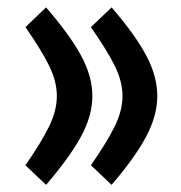

<svg xmlns="http://www.w3.org/2000/svg" viewBox="-20 -497 501 531"><path d="M231.4 -40Q274.9 -102.5 296.9 -146.7Q318.8 -190.9 318.8 -231.4Q318.8 -272 296.9 -315.9Q274.9 -359.9 231.4 -421.9L288.6 -476.6Q352.5 -402.8 383.8 -344.7Q415 -286.6 415 -231.4Q415 -176.8 383.8 -118.4Q352.5 -60.1 288.6 14.2ZM50.3 -40Q93.8 -102.5 115.5 -146.7Q137.2 -190.9 137.2 -231.4Q137.2 -272 115.5 -315.9Q93.8 -359.9 50.3 -421.9L107.4 -476.6Q171.4 -402.8 203.4 -344.7Q235.4 -286.6 235.4 -231.4Q235.4 -176.3 203.4 -118.2Q171.4 -60.1 107.4 14.2Z"/></svg>

Font: Vazirmatn RD FD Medium
Style: Regular
Weight: 500
Designer: Saber Rastikerdar
Foundry: Saber Rastikerdar
Version: Version 33.003